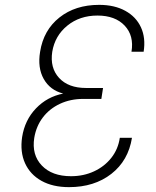

<svg xmlns="http://www.w3.org/2000/svg" viewBox="-20 -760 640 790"><path d="M264 10Q197 10 150.5 -16Q104 -42 83 -88.5Q62 -135 71 -196Q82 -266 128 -314Q174 -362 240 -375Q186 -389 160 -435Q134 -481 145 -547Q159 -636 224.5 -688Q290 -740 388 -740Q451 -740 495.5 -715.5Q540 -691 560 -647.5Q580 -604 571 -547H521Q532 -613 493 -654.5Q454 -696 381 -696Q308 -696 257 -654.5Q206 -613 195 -547Q185 -481 223 -439.5Q261 -398 334 -398H404L397 -353H322Q270 -353 227 -333Q184 -313 156.5 -277Q129 -241 121 -193Q110 -123 152 -79Q194 -35 272 -35Q324 -35 367 -55Q410 -75 438 -110.5Q466 -146 473 -193H523Q508 -99 438 -44.5Q368 10 264 10Z"/></svg>

Font: JetBrains Mono Thin
Style: Italic
Weight: 100
Italic angle: -9°
Monospace: yes
Designer: Philipp Nurullin, Konstantin Bulenkov
Foundry: JetBrains
Version: Version 2.305; ttfautohint (v1.8.4.7-5d5b)